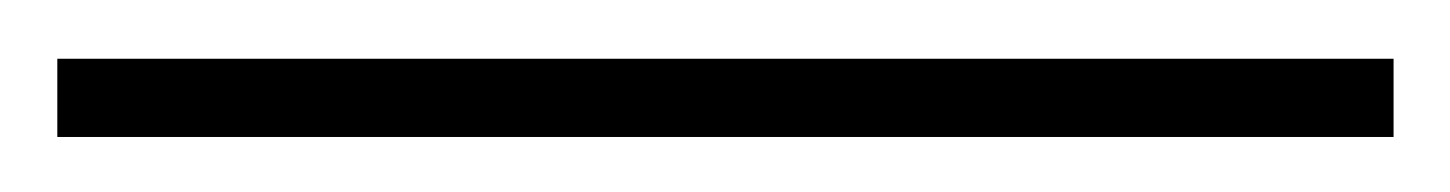

<svg xmlns="http://www.w3.org/2000/svg" viewBox="-20 43 506 67"><path d="M466.3 90.8H0V63.5H466.3Z"/></svg>

Font: Spartan MB Light
Style: Regular
Weight: 300
Designer: Matt Bailey, Mirko Velimirovic
Foundry: Matt Bailey
Version: Version 1.005